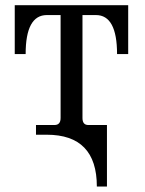

<svg xmlns="http://www.w3.org/2000/svg" viewBox="-20 -508 547 724"><path d="M383.3 0H115.7V-36.6H185.5Q208.5 -36.6 208.5 -63V-451.2H156.7Q76.7 -451.2 76.7 -304.2H35.6V-488.3H463.4V-304.2H421.4Q421.4 -451.2 341.8 -451.2H291V-63Q291 -36.6 313 -36.6H383.3ZM156.2 -34.2H383.3V195.3H345.2Q345.2 0 156.2 0Z"/></svg>

Font: Munson
Style: Regular
Weight: 400
Designer: Paul James MIller
Foundry: High-Logic / Made with FontCreator
Version: Version 2.10;May 5, 2019;FontCreator 11.5.0.2430 64-bit